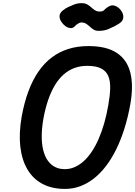

<svg xmlns="http://www.w3.org/2000/svg" viewBox="-20 -1228 878 1248"><path d="M402.5 0Q318 0 256.5 -32.5Q195 -65 158.5 -126.5Q122 -188 112 -275Q102 -362 121 -470.5Q137.5 -561.5 164.8 -634.8Q192 -708 230 -763Q268 -818 316.8 -854.8Q365.5 -891.5 424.8 -910Q484 -928.5 554 -928.5Q673.5 -928.5 740.2 -883.5Q807 -838.5 827.5 -754.5Q848 -670.5 827.5 -553Q812.5 -468 789.2 -393.8Q766 -319.5 735.8 -258Q705.5 -196.5 668.8 -148.5Q632 -100.5 589.8 -67.5Q547.5 -34.5 500.5 -17.2Q453.5 0 402.5 0ZM262 -456Q251.5 -395 251.2 -344Q251 -293 260.8 -253Q270.5 -213 289.8 -185.2Q309 -157.5 337 -143Q365 -128.5 401.5 -128.5Q434 -128.5 464.5 -141.5Q495 -154.5 522.8 -179.2Q550.5 -204 575 -240Q599.5 -276 620 -322.5Q640.5 -369 656.8 -424.8Q673 -480.5 684 -545Q695 -606 696.2 -653.2Q697.5 -700.5 684 -733.2Q670.5 -766 637.5 -783Q604.5 -800 546.5 -800Q502.5 -800 464.5 -786.2Q426.5 -772.5 394.8 -744.8Q363 -717 337.8 -675.8Q312.5 -634.5 293.5 -579.5Q274.5 -524.5 262 -456ZM620.5 -1027.5Q601.5 -1027.5 588.2 -1035.8Q575 -1044 563.8 -1054.8Q552.5 -1065.5 539.5 -1073.8Q526.5 -1082 508 -1082Q501 -1082 488.5 -1075.2Q476 -1068.5 467.5 -1058.5Q455 -1044 437.8 -1045.5Q420.5 -1047 404.5 -1058.8Q388.5 -1070.5 377.8 -1087.8Q367 -1105 367 -1122Q367 -1142.5 386.5 -1158.5Q406 -1174.5 424 -1182.5Q439 -1189.5 461.2 -1198.5Q483.5 -1207.5 511 -1207.5Q533 -1207.5 547.2 -1199.2Q561.5 -1191 573 -1180.2Q584.5 -1169.5 597.5 -1161.2Q610.5 -1153 629 -1153Q648.5 -1153 656.8 -1162.5Q665 -1172 682 -1183Q705.5 -1199 728.5 -1190Q751.5 -1181 766.5 -1160.2Q781.5 -1139.5 781.5 -1120Q781.5 -1099 768.5 -1086.2Q755.5 -1073.5 724.5 -1057.5Q708 -1049 682.8 -1038.2Q657.5 -1027.5 620.5 -1027.5Z"/></svg>

Font: Edu VIC WA NT Hand
Style: Regular
Weight: 400
Designer: Tina and Corey Anderson, Eben Sorkin, Mirko Velimirovic
Foundry: Google for Education
Version: Version 1.000